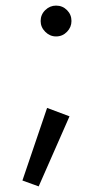

<svg xmlns="http://www.w3.org/2000/svg" viewBox="-20 -495 370 685"><path d="M125 -420Q125 -398 141.5 -381.5Q158 -365 180 -365Q203 -365 219 -381.5Q235 -398 235 -420Q235 -443 219 -459Q203 -475 180 -475Q158 -475 141.5 -459Q125 -443 125 -420ZM148 -110 60 149 118 170 228 -80Z"/></svg>

Font: Glinicke Jost Regular
Style: Regular
Weight: 400
Version: Version 3.710